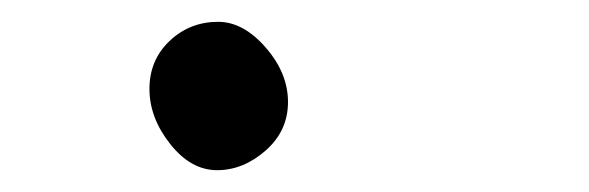

<svg xmlns="http://www.w3.org/2000/svg" viewBox="-20 -136 540 176"><path d="M180 -116Q203 -116 223.5 -92.5Q244 -69 244 -42.5Q244 -16 223.5 2Q203 20 179 20Q155 20 136 -4Q117 -28 117 -54.5Q117 -81 135.5 -98.5Q154 -116 180 -116Z"/></svg>

Font: Moon Stars Kai HW
Style: Bold
Weight: 700
Designer: GuiWonder
Version: Version 1.101